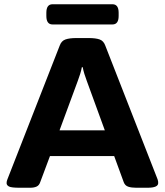

<svg xmlns="http://www.w3.org/2000/svg" viewBox="-20 -881 775 903"><path d="M72 2Q33 2 22 -4Q11 -10 11 -20Q11 -29 15 -38L261 -667Q269 -689 288 -695.5Q307 -702 338 -702H398Q430 -702 448.5 -695.5Q467 -689 475 -667L721 -38Q723 -33 723.5 -28.5Q724 -24 724 -20Q724 2 674 2H620Q598 2 583 -3Q568 -8 562 -24L517 -147H215L169 -24Q164 -9 152 -3.5Q140 2 122 2ZM346 -501 260 -268H473L388 -501Q382 -517 377 -533Q372 -549 369 -565H365Q362 -549 357 -533Q352 -517 346 -501ZM227 -766Q198 -766 198 -806V-821Q198 -861 227 -861H509Q538 -861 538 -821V-806Q538 -766 509 -766Z"/></svg>

Font: Asap Expanded
Style: Bold
Weight: 700
Width: 7
Designer: Pablo Cosgaya
Foundry: Omnibus-Type
Version: Version 3.001; ttfautohint (v1.8.4.7-5d5b)